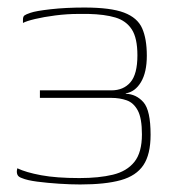

<svg xmlns="http://www.w3.org/2000/svg" viewBox="-20 -483 471 510"><path d="M193 7Q168 7 137 5Q106 3 79 -0.5Q52 -4 38 -10Q29 -13 26.5 -18.5Q24 -24 25 -31L26 -36Q49 -25 89.5 -17.5Q130 -10 191 -10Q243 -10 280 -19Q317 -28 337 -53Q357 -78 357 -126Q357 -169 346 -189.5Q335 -210 316.5 -216.5Q298 -223 276 -223H86V-243H276Q308 -243 326.5 -264.5Q345 -286 345 -336Q345 -382 330 -405Q315 -428 286.5 -436.5Q258 -445 215 -446Q209 -446 202.5 -446Q196 -446 188 -446Q158 -446 127 -442Q96 -438 73 -432.5Q50 -427 41 -422V-431Q41 -439 45 -442Q49 -445 61 -449Q75 -454 115 -458.5Q155 -463 204 -463Q274 -463 309.5 -449.5Q345 -436 357.5 -408Q370 -380 370 -335Q370 -291 354.5 -265Q339 -239 314 -235V-234Q342 -233 361 -211.5Q380 -190 380 -125Q380 -73 361 -44.5Q342 -16 301 -4.5Q260 7 193 7Z"/></svg>

Font: Genos Thin
Style: Regular
Weight: 100
Designer: Robert E. Leuschke
Foundry: Robert E. Leuschke
Version: Version 1.010